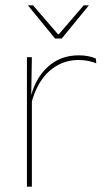

<svg xmlns="http://www.w3.org/2000/svg" viewBox="-20 -700 400 720"><path d="M96.5 -308.5 87 -320.5 92.5 -325Q109 -402 157 -447.2Q205 -492.5 275 -492.5Q296 -492.5 312.2 -489Q328.5 -485.5 339.5 -480.5L341 -462.5Q328 -468 311 -471.5Q294 -475 273.5 -475Q212 -475 164.8 -433.2Q117.5 -391.5 96.5 -308.5ZM81 0V-485.5H99.5L97 -335L99.5 -332.5V0ZM186.5 -555.5 85 -679.5V-680H104L197.5 -571.5H200.5L294 -680H313V-679.5L211.5 -555.5Z"/></svg>

Font: Anek Latin Medium Thin
Style: Regular
Weight: 250
Version: Version 1.003